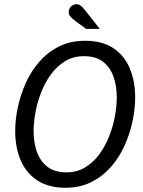

<svg xmlns="http://www.w3.org/2000/svg" viewBox="-20 -872 672 904"><path d="M288.8 12Q207.3 12 154.7 -23.2Q102.2 -58.3 76.9 -118.5Q51.6 -178.7 51.6 -254.6Q51.6 -309.9 64.4 -369.2Q77.3 -428.4 102.7 -484.1Q128 -539.7 167.4 -583.9Q206.7 -628 259.5 -654Q312.3 -680 379.2 -680Q461.7 -680 513.8 -645.2Q565.8 -610.4 591.1 -550Q616.4 -489.5 616.4 -413.4Q616.4 -358.1 603.6 -298.8Q590.7 -239.6 565.3 -183.9Q540 -128.3 500.6 -84.1Q461.3 -40 408.5 -14Q355.7 12 288.8 12ZM292.5 -60.5Q343.1 -60.5 382 -84.4Q420.9 -108.3 448.9 -147.3Q476.9 -186.3 495 -233.1Q513.1 -280 521.4 -327.1Q529.8 -374.2 529.8 -413Q529.8 -467.1 514.3 -511.2Q498.7 -555.2 464.9 -581.4Q431 -607.5 375.5 -607.5Q324.9 -607.5 286 -583.6Q247.1 -559.7 219.1 -520.7Q191.1 -481.7 173 -434.9Q154.9 -388 146.6 -341.1Q138.2 -294.1 138.2 -255Q138.2 -201.6 153.7 -157.2Q169.3 -112.8 203.5 -86.6Q237.7 -60.5 292.5 -60.5ZM385.5 -736.2 335.2 -772.7Q318 -785.7 310.7 -795.1Q303.4 -804.6 303.4 -814.8Q303.4 -830.4 314.3 -841.3Q325.2 -852.2 340.3 -852.2Q349.7 -852.2 359.1 -845.8Q368.5 -839.3 380.1 -824.3L449.7 -736.2Z"/></svg>

Font: Atkinson Hyperlegible Mono ExtraLight
Style: Italic
Weight: 200
Italic angle: -12°
Monospace: yes
Designer: Elliott Scott, Megan Eiswerth, Linus Boman, Theodore Petrosky, Letters from Sweden
Foundry: Applied Design Works, Letters from Sweden
Version: Version 2.001